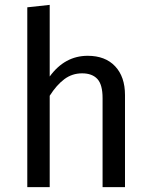

<svg xmlns="http://www.w3.org/2000/svg" viewBox="-20 -768 619 788"><path d="M493 -378V0H401V-365Q401 -421 379.5 -444Q358 -467 317 -467Q276 -467 244 -443Q212 -419 184 -375V0H92V-738L184 -748V-454Q246 -539 340 -539Q412 -539 452.5 -496Q493 -453 493 -378Z"/></svg>

Font: Fira GO
Style: Regular
Weight: 400
Designer: Carrois Corporate
Foundry: Carrois Corporate GbR
Version: Version 0.300